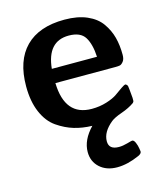

<svg xmlns="http://www.w3.org/2000/svg" viewBox="-105 -554 722 850"><g transform="rotate(-15 255.5 -129.0)"><path d="M30 -233Q30 -351 91.5 -413Q153 -475 270 -475Q330 -475 372.5 -456.5Q415 -438 437.5 -406Q460 -374 469.5 -338Q479 -302 479 -258Q479 -238 470.5 -227.5Q462 -217 454.5 -215.5Q447 -214 436 -214H159Q163 -62 286 -62Q322 -62 354 -72Q386 -82 403.5 -94.5Q421 -107 436 -117.5Q451 -128 457 -128Q465 -124 466.5 -117Q468 -110 472 -63V-50L471 -45L467 -40Q443 -23 408.5 -11Q374 1 359 13Q312 51 312 94Q312 132 358 132Q376 132 397 126Q418 120 421 120Q429 120 435 134Q441 148 443 162L445 176Q445 186 429 193Q375 217 328 217Q279 217 248.5 189.5Q218 162 218 118Q218 63 268 11Q224 10 185.5 -1.5Q147 -13 110 -38.5Q73 -64 51.5 -114Q30 -164 30 -233ZM160 -279H367Q364 -337 344 -369.5Q324 -402 270 -402Q172 -402 160 -279Z"/></g></svg>

Font: CMU Sans Serif
Style: Bold
Weight: 700
Version: Version 0.7.0